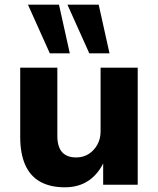

<svg xmlns="http://www.w3.org/2000/svg" viewBox="-20 -786 674 817"><path d="M256 11Q194 11 151.5 -12.5Q109 -36 87.5 -84Q66 -132 66 -204V-498H224V-206Q224 -178 232.5 -157.5Q241 -137 259 -126.5Q277 -116 304 -116Q334 -116 357 -130.5Q380 -145 394 -170Q408 -195 408 -226V-498H566V0H419V-99H423Q399 -46 357 -17.5Q315 11 256 11ZM360 -559 267 -766H400L446 -559ZM192 -559 99 -766H231L277 -559Z"/></svg>

Font: Nunito Sans 9pt ExtraBold
Style: Regular
Weight: 800
Version: Version 3.101;gftools[0.9.27]